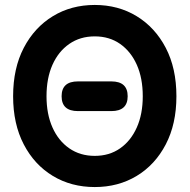

<svg xmlns="http://www.w3.org/2000/svg" viewBox="-20 -739 767 776"><path d="M363 17Q268 17 193.5 -28Q119 -73 76 -155.5Q33 -238 33 -350Q33 -463 76 -545.5Q119 -628 193.5 -673.5Q268 -719 363 -719Q458 -719 532.5 -673.5Q607 -628 650 -545.5Q693 -463 693 -350Q693 -238 650 -155.5Q607 -73 532.5 -28Q458 17 363 17ZM363 -109Q422 -109 465.5 -139.5Q509 -170 533 -224Q557 -278 557 -350Q557 -423 533 -477Q509 -531 465.5 -561.5Q422 -592 363 -592Q304 -592 260 -561.5Q216 -531 192 -477Q168 -423 168 -350Q168 -278 192 -224Q216 -170 260 -139.5Q304 -109 363 -109ZM295 -290Q229 -290 229 -350Q229 -410 295 -410H430Q496 -410 496 -350Q496 -290 430 -290Z"/></svg>

Font: Zen Maru Gothic Black
Style: Regular
Weight: 900
Designer: Yoshimichi Ohira
Foundry: Positype
Version: Version 1.001